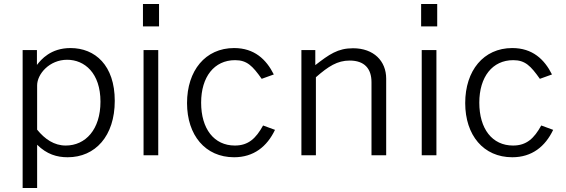

<svg xmlns="http://www.w3.org/2000/svg" viewBox="-20 -782 2853 967"><path d="M167 165V-53C216 -5 266 10 321 10C460 10 558 -97 558 -274C558 -453 459 -540 335 -540C235 -540 187 -482 166 -455V-530H94V165ZM311 -49C253 -49 206 -81 167 -129V-352C167 -409 229 -481 318 -481C406 -481 486 -414 486 -270C486 -130 411 -49 311 -49Z M703 -530V0H777V-530ZM700 -762V-649H781V-762Z M1159 -540C1014 -540 922 -426 922 -263C922 -101 1014 10 1159 10C1258 10 1325 -44 1365 -128L1305 -150C1269 -85 1231 -49 1163 -49C1058 -49 993 -133 993 -265C993 -395 1059 -479 1164 -479C1224 -479 1252 -450 1298 -385L1359 -407C1321 -483 1261 -540 1159 -540Z M1571 0V-393C1634 -448 1679 -477 1741 -477C1816 -477 1851 -436 1851 -368V0H1925V-386C1925 -475 1862 -539 1758 -539C1681 -539 1638 -508 1568 -454V-530H1498V0Z M2104 -530V0H2178V-530ZM2101 -762V-649H2182V-762Z M2560 -540C2415 -540 2323 -426 2323 -263C2323 -101 2415 10 2560 10C2659 10 2726 -44 2766 -128L2706 -150C2670 -85 2632 -49 2564 -49C2459 -49 2394 -133 2394 -265C2394 -395 2460 -479 2565 -479C2625 -479 2653 -450 2699 -385L2760 -407C2722 -483 2662 -540 2560 -540Z"/></svg>

Font: Cheyenne Sans Light
Style: Regular
Weight: 300
Designer: The Public Sans project authors (U.S. Web Design System), Libre Franklin designed by Pablo Impallari and Rodrigo Fuenzal
Foundry: The Cheyenne Sans Project Authors
Version: Version 2.007